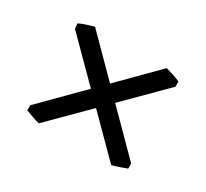

<svg xmlns="http://www.w3.org/2000/svg" viewBox="-76 -536 562 524"><g transform="rotate(30 205.0 -274.5)"><path d="M364 -137Q354 -133 341 -128.5Q328 -124 319 -122L47 -395L46 -411Q56 -416 68.5 -420Q81 -424 92 -427L364 -153ZM46 -153 318 -427Q329 -424 341.5 -420Q354 -416 364 -411V-395L91 -122Q82 -124 69 -128.5Q56 -133 46 -137Z"/></g></svg>

Font: ChillKai
Style: Regular
Weight: 400
Designer: ChillType
Foundry: 寒蝉字型
Version: Version 2.000